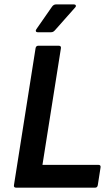

<svg xmlns="http://www.w3.org/2000/svg" viewBox="-20 -866 517 886"><path d="M54.5 0Q42.4 0 44.4 -11.7L144.1 -643.3Q146.1 -655 156.8 -655H250.4Q263.1 -655 261.1 -643.3L175.9 -105.3H433.7Q446 -105.3 444 -93.2L431.3 -11.7Q429.3 0 418.9 0ZM153.8 -717.2Q147.8 -717.2 145.8 -721.4Q143.8 -725.6 147.8 -731.3L219.2 -834Q226.9 -845.7 238.6 -845.7H321Q327.7 -845.7 329.7 -841.1Q331.7 -836.4 326.3 -831L235.8 -728.9Q231.1 -723.2 226.5 -720.2Q221.8 -717.2 215.4 -717.2Z"/></svg>

Font: Sofia Sans Hairline
Style: Italic
Weight: 1
Italic angle: -9°
Designer: Botio Nikoltchev, Ani Petrova
Foundry: lettersoup
Version: Version 4.102